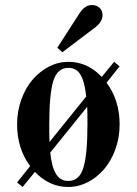

<svg xmlns="http://www.w3.org/2000/svg" viewBox="-20 -732 544 764"><path d="M48 -6 70 12 119 -48C157 -8 201.3 12 252 12C278.7 12 304.3 5.7 329 -7C353.7 -19.7 375.3 -36.8 394 -58.5C412.7 -80.2 427.7 -106.5 439 -137.5C450.3 -168.5 456 -201.7 456 -237C456 -301 438.7 -356.3 404 -403L456 -468L434 -486L385 -426C347 -466 302.7 -486 252 -486C225.3 -486 199.7 -479.7 175 -467C150.3 -454.3 128.7 -437.2 110 -415.5C91.3 -393.8 76.3 -367.5 65 -336.5C53.7 -305.5 48 -272.3 48 -237C48 -173 65.3 -117.7 100 -71ZM180 -125 327 -307C327.7 -293 328 -269.7 328 -237C328 -157.7 322.7 -100.3 312 -65C301.3 -29.7 281.3 -12 252 -12C230.7 -12 214.3 -21.2 203 -39.5C191.7 -57.8 184 -86.3 180 -125ZM176 -237C176 -317 181.3 -374.5 192 -409.5C202.7 -444.5 222.7 -462 252 -462C273.3 -462 289.5 -452.8 300.5 -434.5C311.5 -416.2 319 -387.3 323 -348L177 -167C176.3 -181 176 -204.3 176 -237ZM208 -542 228 -524 360 -624C378.7 -638.7 388 -654.7 388 -672C388 -684 384 -693.7 376 -701C368 -708.3 358 -712 346 -712C327.3 -712 311 -701.3 297 -680Z"/></svg>

Font: Km Standard TT
Style: Bold
Weight: 700
Designer: Alexey Kryukov <alexios@thessalonica.org.ru>
Version: Version 2.0.2